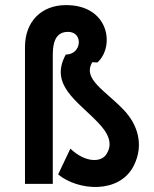

<svg xmlns="http://www.w3.org/2000/svg" viewBox="-20 -721 604 753"><path d="M187 0V-506C187 -569 207 -596 247 -596C308 -596 301 -507 238 -507C173 -389 283 -325 362 -243C405 -199 426 -156 395 -113C375 -85 315 -82 256 -138L208 -37C285 27 447 41 504 -70C548 -156 516 -236 467 -288C394 -366 302 -410 342 -477L362 -476C431 -538 409 -701 239 -701C141 -701 78 -635 78 -537V0Z"/></svg>

Font: Advent Pro
Style: Bold
Weight: 700
Designer: Andreas Kalpakidis
Foundry: Andreas Kalpakidis
Version: Version 2.002 2008